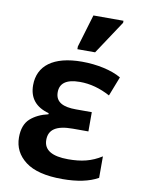

<svg xmlns="http://www.w3.org/2000/svg" viewBox="-88 -836 666 906"><g transform="rotate(10 245.5 -383.0)"><path d="M323.2 -606 429.2 -766.1V-775.9H285.2L238.3 -619.1V-606ZM273.9 9.8C345.2 9.8 402.3 -2 444.8 -25.9V-128.9C396 -98.1 349.1 -86.9 285.2 -86.9C209 -86.9 168 -109.9 168 -159.2C168 -208 202.1 -232.9 282.2 -232.9H356.9V-325.2H280.8C220.7 -325.2 182.1 -341.8 182.1 -390.1C182.1 -431.2 210 -456.1 277.8 -456.1C326.7 -456.1 375 -442.9 422.9 -417L459 -509.8C413.6 -536.6 341.8 -551.8 271 -551.8C132.3 -551.8 62 -495.1 62 -402.8C62 -341.8 93.8 -302.2 157.2 -285.2V-279.8C122.6 -272 94.2 -258.3 72.3 -238.8C50.3 -218.8 39.1 -189 39.1 -148.9C39.1 -101.6 58.6 -63.5 97.2 -34.2C135.7 -4.9 194.3 9.8 273.9 9.8Z"/></g></svg>

Font: Noto Reveo Sans
Style: Regular
Weight: 600
Designer: Monotype Design Team
Foundry: Monotype Imaging Inc.
Version: Version 2.007